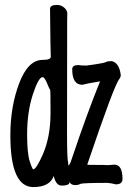

<svg xmlns="http://www.w3.org/2000/svg" viewBox="-20 -735 540 779"><path d="M115 24Q22 24 22 -186Q22 -303 58 -397.5Q94 -492 153 -492Q186 -492 186 -505Q185 -513 183 -699Q183 -715 211 -715Q228 -715 240.5 -704Q253 -693 253 -681Q253 -669 252.5 -643.5Q252 -618 252 -185Q252 -90 257 -72V-64Q263 -64 270 -87Q332 -272 386 -405Q326 -395 314 -391Q273 -391 273 -454Q273 -471 297 -471Q310 -469 331 -469Q335 -469 370 -474.5Q405 -480 410.5 -483.5Q416 -487 433 -487Q458 -482 467 -447Q470 -435 470 -428Q470 -423 464 -414Q444 -392 334 -67Q334 -66 356 -66Q407 -66 418 -65Q425 -65 444 -67Q477 -67 477 -9Q477 13 450 13Q431 8 416 7Q317 7 306 11Q298 16 285 16Q266 16 259 -2L262 6Q260 18 230 18Q207 18 198 -21Q182 24 115 24ZM115 -48Q127 -48 154 -109Q185 -181 185 -276Q185 -371 183.5 -371Q182 -371 176 -385Q162 -422 153 -422Q136 -422 113 -351Q90 -280 90 -189Q90 -114 100.5 -81Q111 -48 115 -48Z"/></svg>

Font: LXGW WenKai Mono Medium
Style: Regular
Weight: 500
Monospace: yes
Designer: LXGW / Fontworks Inc.
Foundry: LXGW / Fontworks Inc.
Version: Version 1.520; June 14, 2025